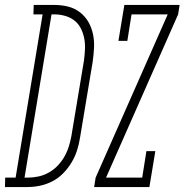

<svg xmlns="http://www.w3.org/2000/svg" viewBox="-88 -755 745 775"><path d="M-68 0 -67 -38H-25L84 -697H47L48 -735H132Q160 -735 186.5 -728.5Q213 -722 234.5 -705.5Q256 -689 269 -666Q282 -643 287.5 -616.5Q293 -590 291.5 -561.5Q290 -533 286 -505L235 -199Q231 -173 223 -148Q215 -123 201 -99.5Q187 -76 167.5 -56Q148 -36 124 -23.5Q100 -11 74 -5.5Q48 0 22 0ZM11 -38H23Q45 -38 66.5 -42.5Q88 -47 108 -58Q128 -69 144 -85.5Q160 -102 171.5 -122Q183 -142 189.5 -163Q196 -184 200 -205L251 -511Q254 -534 255 -556.5Q256 -579 252 -600Q248 -621 238.5 -640Q229 -659 212.5 -672Q196 -685 174.5 -691Q153 -697 131 -697H120ZM292 0 298 -38 589 -697H443L426 -590H390L414 -735H637L631 -697L340 -38H486L503 -145H539L515 0Z"/></svg>

Font: Iosevka Slab XLtEx
Style: Italic
Weight: 200
Width: 7
Italic angle: -9°
Monospace: yes
Designer: Belleve Invis
Foundry: Belleve Invis
Version: Version 11.1.0; ttfautohint (v1.8.3)